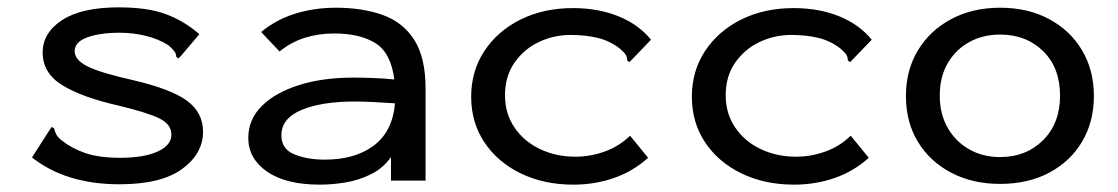

<svg xmlns="http://www.w3.org/2000/svg" viewBox="-20 -491 3040 522"><path d="M305 10Q159 10 67 -63L115 -138L121 -146L127 -142Q129 -134 132.5 -126.5Q136 -119 148 -109Q176 -87 213 -74.5Q250 -62 307 -62Q371 -62 408.5 -79Q446 -96 446 -125Q446 -153 413.5 -169Q381 -185 302 -204Q204 -226 150 -259Q96 -292 96 -348Q96 -402 149 -436.5Q202 -471 303 -471Q381 -471 431 -452.5Q481 -434 522 -398L472 -339L465 -332L459 -337Q459 -345 454.5 -351Q450 -357 438 -368Q411 -385 376.5 -393.5Q342 -402 305 -402Q252 -402 217.5 -389.5Q183 -377 183 -352Q183 -328 218 -310.5Q253 -293 342 -273Q445 -249 488.5 -217Q532 -185 532 -133Q532 -73 475 -31.5Q418 10 305 10Z M850 11Q757 11 706 -24.5Q655 -60 655 -116Q655 -166 691.5 -202.5Q728 -239 792.5 -259.5Q857 -280 940 -280Q963 -280 992.5 -279Q1022 -278 1052 -275Q1043 -347 1001 -373.5Q959 -400 888 -400Q847 -400 809.5 -388.5Q772 -377 740 -351L690 -404Q731 -438 783 -454Q835 -470 893 -470Q965 -470 1020 -450.5Q1075 -431 1106 -383Q1137 -335 1137 -250V0H1043V-64Q1022 -34 989 -17.5Q956 -1 919.5 5Q883 11 850 11ZM745 -123Q745 -86 780 -71.5Q815 -57 863 -57Q945 -57 996 -95Q1047 -133 1054 -210Q1027 -212 997.5 -213.5Q968 -215 945 -215Q854 -215 799.5 -192Q745 -169 745 -123Z M1539 11Q1459 11 1396 -19.5Q1333 -50 1297 -104Q1261 -158 1261 -228Q1261 -298 1297 -352.5Q1333 -407 1395.5 -438Q1458 -469 1538 -469Q1607 -469 1662 -446.5Q1717 -424 1750 -383L1698 -329L1691 -322L1685 -327Q1685 -335 1681.5 -341.5Q1678 -348 1665 -359Q1638 -380 1605 -388Q1572 -396 1531 -396Q1486 -396 1445.5 -377Q1405 -358 1379 -321Q1353 -284 1353 -232Q1353 -182 1379 -144Q1405 -106 1448.5 -85.5Q1492 -65 1544 -65Q1585 -65 1624 -79Q1663 -93 1693 -122L1742 -62Q1701 -25 1649 -7Q1597 11 1539 11Z M2139 11Q2059 11 1996 -19.5Q1933 -50 1897 -104Q1861 -158 1861 -228Q1861 -298 1897 -352.5Q1933 -407 1995.5 -438Q2058 -469 2138 -469Q2207 -469 2262 -446.5Q2317 -424 2350 -383L2298 -329L2291 -322L2285 -327Q2285 -335 2281.5 -341.5Q2278 -348 2265 -359Q2238 -380 2205 -388Q2172 -396 2131 -396Q2086 -396 2045.5 -377Q2005 -358 1979 -321Q1953 -284 1953 -232Q1953 -182 1979 -144Q2005 -106 2048.5 -85.5Q2092 -65 2144 -65Q2185 -65 2224 -79Q2263 -93 2293 -122L2342 -62Q2301 -25 2249 -7Q2197 11 2139 11Z M2699 9Q2624 9 2566 -21.5Q2508 -52 2475.5 -105.5Q2443 -159 2443 -230Q2443 -300 2475.5 -354Q2508 -408 2566 -439Q2624 -470 2699 -470Q2775 -470 2832.5 -439Q2890 -408 2922 -354Q2954 -300 2954 -230Q2954 -160 2922 -106Q2890 -52 2832.5 -21.5Q2775 9 2699 9ZM2699 -64Q2770 -64 2816 -110Q2862 -156 2862 -231Q2862 -307 2816 -352Q2770 -397 2699 -397Q2652 -397 2615 -376.5Q2578 -356 2556.5 -319Q2535 -282 2535 -231Q2535 -181 2556.5 -143.5Q2578 -106 2615 -85Q2652 -64 2699 -64Z"/></svg>

Font: Inconsolata Expanded Medium
Style: Regular
Weight: 500
Width: 7
Monospace: yes
Designer: Raph Levien, Cyreal, Brenton Simpson
Foundry: Raph Levien, Cyreal, Google
Version: Version 3.001; ttfautohint (v1.8.2.53-6de2)